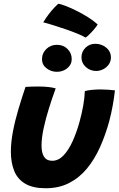

<svg xmlns="http://www.w3.org/2000/svg" viewBox="-20 -975 633 1024"><path d="M432.5 -489Q446.5 -493.5 470.5 -495.8Q494.5 -498 516.5 -498Q535.5 -498 557.5 -496.5Q579.5 -495 593 -493Q588.5 -452.5 581 -411.2Q573.5 -370 563 -330Q543 -256.5 514 -191.5Q485 -126.5 444.5 -77Q404 -27.5 349.2 0.8Q294.5 29 224 29Q156 29 115 5Q74 -19 56 -63Q38 -107 38 -166Q38 -215.5 48.8 -272.5Q59.5 -329.5 77.5 -390.2Q95.5 -451 116 -511.5Q130 -512.5 151.2 -513.2Q172.5 -514 189.5 -513.5Q214.5 -513.5 239 -510.8Q263.5 -508 277 -503.5Q258.5 -453 241 -397.2Q223.5 -341.5 212.5 -289.8Q201.5 -238 201.5 -199Q201.5 -159.5 215.2 -138.5Q229 -117.5 258.5 -117.5Q291.5 -117.5 318.5 -145.8Q345.5 -174 367 -221.2Q388.5 -268.5 404.5 -326.5Q416.5 -370.5 423.8 -411.2Q431 -452 432.5 -489ZM283.5 -592Q252.5 -592 228.2 -610.8Q204 -629.5 204 -659Q204 -691.5 227.2 -713.8Q250.5 -736 283 -736Q318 -736 340.2 -713.8Q362.5 -691.5 362.5 -660Q362.5 -630.5 339 -611.2Q315.5 -592 283.5 -592ZM492.5 -596.5Q461 -596.5 437.8 -617.5Q414.5 -638.5 414.5 -669Q414.5 -699.5 436 -720.5Q457.5 -741.5 488 -741.5Q521.5 -741.5 546.5 -721Q571.5 -700.5 571.5 -668.5Q571.5 -647 559.8 -630.8Q548 -614.5 530 -605.5Q512 -596.5 492.5 -596.5ZM291 -955Q302.5 -954 328.5 -944Q354.5 -934 386.8 -918.2Q419 -902.5 449.5 -883.2Q480 -864 501 -844.5Q493 -831.5 479.8 -816.2Q466.5 -801 454.2 -789.2Q442 -777.5 436.5 -774.5Q420 -784.5 391.8 -796Q363.5 -807.5 330.5 -818.8Q297.5 -830 266 -840Q234.5 -850 210.5 -856Q214 -862 225.8 -879.5Q237.5 -897 254.8 -917.8Q272 -938.5 291 -955Z"/></svg>

Font: Grandstander Thin
Style: Bold Italic
Weight: 700
Italic angle: -15°
Version: Version 1.200